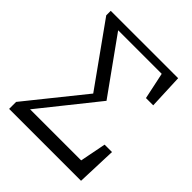

<svg xmlns="http://www.w3.org/2000/svg" viewBox="-196 -840 968 968"><g transform="rotate(45 288.5 -356.0)"><path d="M24.4 0V-49.8L269.5 -354.5L37.1 -679.7V-711.9H517.6L525.4 -526.4H473.6L443.4 -668.9H132.8L342.8 -376L100.6 -73.2H464.8L492.2 -212.9H544.9L537.1 0Z"/></g></svg>

Font: Bpmf GenRyu Min R
Style: R
Weight: 400
Foundry: But Ko
Version: Version 1.320